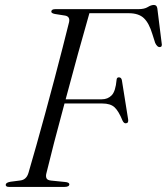

<svg xmlns="http://www.w3.org/2000/svg" viewBox="-20 -736 657 756"><path d="M182 -691Q183 -700 198 -700H525Q548.5 -700 561.8 -708.2Q575 -716.5 586 -716.5Q597.5 -716.5 599.5 -703L616.5 -566.5Q620 -551 609 -550.5Q599 -550 591 -567L580 -601.5Q567 -645 546.5 -664.5Q526 -684 486.5 -684H332Q312 -614.5 287.2 -524.8Q262.5 -435 238.5 -345H381Q404.5 -345 419.8 -360.8Q435 -376.5 439 -421Q439.5 -431.5 448 -431.5Q458 -431.5 460 -419.5L484.5 -266Q487 -251.5 476 -250.5Q468 -249.5 462.5 -261Q447 -299 430.8 -313.8Q414.5 -328.5 383 -328.5H234Q212 -247.5 193.2 -175.2Q174.5 -103 163 -55Q159.5 -43 162.8 -34.8Q166 -26.5 181 -25L235.5 -19.5Q253 -18 253 -10.5Q253 0 233.5 0H15.5Q2 0 2.5 -9Q3.5 -17.5 22 -20.5L60.5 -25.5Q84 -28.5 92 -55Q105.5 -101.5 122.8 -162.2Q140 -223 158.2 -290Q176.5 -357 194 -423.2Q211.5 -489.5 226.5 -548Q241.5 -606.5 252 -649Q256.5 -670.5 237 -674.5L196 -681Q181 -684 182 -691Z"/></svg>

Font: Fraunces 72pt S000 Light
Style: Italic
Weight: 300
Italic angle: -16°
Version: Version 1.000; ttfautohint (v1.8.3)